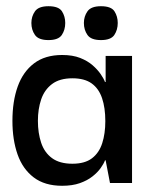

<svg xmlns="http://www.w3.org/2000/svg" viewBox="-20 -589 480 618"><path d="M180 9Q124 9 88.5 -18Q53 -45 36.5 -92Q20 -139 20 -200Q20 -263 37 -310.5Q54 -358 89.5 -385Q125 -412 180 -412Q214 -412 238 -402.5Q262 -393 278 -379Q294 -365 304 -350.5Q314 -336 318 -325H320V-409H405V0H334L320 -73H318Q314 -62 304 -48Q294 -34 277.5 -21Q261 -8 237 0.5Q213 9 180 9ZM213 -62Q253 -62 276 -79.5Q299 -97 309 -128Q319 -159 319 -199Q319 -242 308.5 -273Q298 -304 275 -320.5Q252 -337 213 -337Q172 -337 147.5 -318.5Q123 -300 112.5 -269Q102 -238 102 -200Q102 -161 112.5 -129.5Q123 -98 147.5 -80Q172 -62 213 -62ZM136 -460Q104 -460 92.5 -476.5Q81 -493 81 -515Q81 -536 92.5 -552.5Q104 -569 136 -569Q169 -569 179.5 -552.5Q190 -536 190 -515Q190 -493 179 -476.5Q168 -460 136 -460ZM305 -460Q273 -460 261.5 -476.5Q250 -493 250 -515Q250 -536 261.5 -552.5Q273 -569 305 -569Q338 -569 348.5 -552.5Q359 -536 359 -515Q359 -493 348 -476.5Q337 -460 305 -460Z"/></svg>

Font: Darker Grotesque Light SemiBold
Style: Regular
Weight: 600
Version: Version 1.000;gftools[0.9.28]